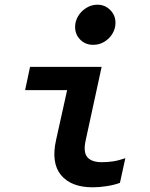

<svg xmlns="http://www.w3.org/2000/svg" viewBox="-20 -790 640 818"><path d="M377 -599Q344 -599 322 -621Q300 -643 300 -675Q300 -700 313 -721.5Q326 -743 348 -756.5Q370 -770 395 -770Q427 -770 449.5 -747.5Q472 -725 472 -693Q472 -668 459 -646.5Q446 -625 424.5 -612Q403 -599 377 -599ZM375 8Q283 8 240 -44Q197 -96 219 -194L266 -406H87L108 -505H413L345 -192Q334 -142 352 -120.5Q370 -99 414 -99Q438 -99 461.5 -102.5Q485 -106 514 -116L491 -11Q467 -2 435 3Q403 8 375 8Z"/></svg>

Font: Red Hat Mono SemiBold
Style: Italic
Weight: 600
Italic angle: -12°
Monospace: yes
Designer: Pentagram, MCKL
Foundry: MCKL
Version: Version 1.030